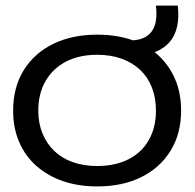

<svg xmlns="http://www.w3.org/2000/svg" viewBox="-20 -657 697 687"><path d="M328 10Q260 10 205 -9Q150 -28 110 -63.5Q70 -99 48.5 -149Q27 -199 27 -261Q27 -345 65 -406Q103 -467 170.5 -500Q238 -533 328 -533Q395 -533 450.5 -514.5Q506 -496 545.5 -460Q585 -424 606.5 -374Q628 -324 628 -261Q628 -179 590.5 -118Q553 -57 486 -23.5Q419 10 328 10ZM328 -63Q392 -63 439.5 -87Q487 -111 512.5 -156Q538 -201 538 -261Q538 -307 523.5 -344Q509 -381 481.5 -407Q454 -433 415 -447Q376 -461 328 -461Q263 -461 216 -436.5Q169 -412 143 -367Q117 -322 117 -261Q117 -216 132 -179.5Q147 -143 174 -117Q201 -91 240 -77Q279 -63 328 -63ZM434 -458V-512Q476 -511 500 -524.5Q524 -538 533.5 -565.5Q543 -593 538 -637H616Q623 -577 605.5 -536.5Q588 -496 545.5 -475.5Q503 -455 434 -458Z"/></svg>

Font: Mona Sans Expanded
Style: Regular
Weight: 400
Width: 7
Designer: Deni Anggara
Foundry: GitHub
Version: Version 2.000